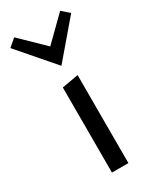

<svg xmlns="http://www.w3.org/2000/svg" viewBox="-196 -745 653 799"><g transform="rotate(-30 131.0 -345.5)"><path d="M-15 -660 21 -691 132 -583 242 -691 277 -660 132 -490ZM92 -409 171 -423V0H92Z"/></g></svg>

Font: Ysabeau Infant Medium
Style: Regular
Weight: 500
Designer: Christian Thalmann (Catharsis Fonts)
Version: Version 0.003